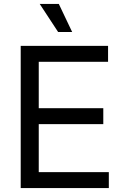

<svg xmlns="http://www.w3.org/2000/svg" viewBox="-20 -962 639 982"><path d="M85.9 0V-727.5H532.7V-646H178.2V-408.7H508.3V-327.1H178.2V-81.5H536.6V0ZM277.3 -798.3 183.1 -941.9H280.8L349.1 -798.3Z"/></svg>

Font: Inter 16pt
Style: Regular
Weight: 400
Version: Version 4.001;git-66647c0bb